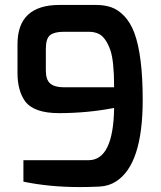

<svg xmlns="http://www.w3.org/2000/svg" viewBox="-20 -756 653 779"><path d="M51 -460V-577Q51 -736 222 -736H368Q404 -736 431.5 -726.5Q459 -717 484 -691Q509 -665 525 -623Q559 -531 559 -351Q559 -89 451 -20Q422 -1 383.5 1Q345 3 304 3Q180 3 75 -19V-106H339Q440 -106 443 -318Q334 -297 219 -297Q118 -297 82 -345Q51 -388 51 -460ZM166 -470Q166 -432 184 -417Q202 -402 237 -402H443Q443 -507 428 -552Q410 -603 382 -618Q364 -627 341 -627H238Q201 -627 183.5 -613.5Q166 -600 166 -558Z"/></svg>

Font: Exo
Style: DemiBold
Weight: 600
Designer: Natanael Gama
Version: Version 1.00